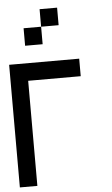

<svg xmlns="http://www.w3.org/2000/svg" viewBox="-57 -955 531 910"><g transform="rotate(-5 208.5 -500.5)"><path d="M0 -83.3V-666.7H333.3V-583.3H83.3V-83.3ZM83.3 -750V-833.3H166.7V-750ZM250 -916.7V-833.3H166.7V-916.7Z"/></g></svg>

Font: Galmuri11 Condensed
Style: Regular
Weight: 400
Width: 3
Designer: Lee Minseo (quiple)
Version: Version 2.399;hotconv 1.1.1;makeotfexe 2.6.0 DEVELOPMENT